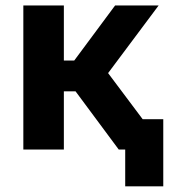

<svg xmlns="http://www.w3.org/2000/svg" viewBox="-20 -535 604 687"><path d="M404.8 0H522V-66.4L325.2 -328.9L233.4 -231ZM137.5 -318.4V-208.3H318.1L547.6 -515.4H391.8L245.6 -318.4ZM208.5 -515.4H63.5V0H208.5ZM408.7 -108.6V0H428V131.8H564.2V-108.6Z"/></svg>

Font: Roboto Flex
Style: Regular
Weight: 400
Designer: Berlow after Robertson
Foundry: Google
Version: Version 3.200;gftools[0.9.32]